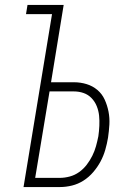

<svg xmlns="http://www.w3.org/2000/svg" viewBox="-20 -755 540 775"><path d="M75 0 190 -698H85L91 -735H237L186 -423H278Q305 -423 329.5 -415.5Q354 -408 373 -392Q392 -376 402.5 -353Q413 -330 418 -304.5Q423 -279 421.5 -252.5Q420 -226 416 -199Q412 -175 405 -150.5Q398 -126 386 -103.5Q374 -81 356.5 -60.5Q339 -40 317 -26Q295 -12 270.5 -6Q246 0 222 0ZM221 -37Q241 -37 261.5 -42.5Q282 -48 299.5 -60.5Q317 -73 330 -90Q343 -107 352.5 -126Q362 -145 367.5 -165Q373 -185 377 -205Q380 -226 381 -247Q382 -268 380 -288Q378 -308 370.5 -326.5Q363 -345 349.5 -359Q336 -373 317.5 -379.5Q299 -386 278 -386H180L122 -37Z"/></svg>

Font: Iosevka Extralight
Style: Italic
Weight: 200
Italic angle: -9°
Monospace: yes
Designer: Belleve Invis
Foundry: Belleve Invis
Version: Version 32.5.0; ttfautohint (v1.8.4)